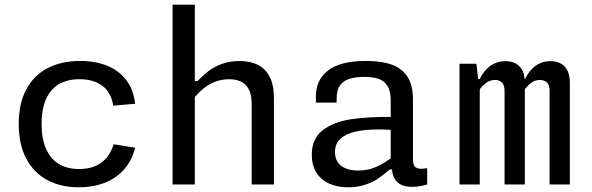

<svg xmlns="http://www.w3.org/2000/svg" viewBox="-20 -785 2520 817"><path d="M315.8 12Q239.2 12 181.4 -18.8Q123.7 -49.5 91.7 -110.2Q59.7 -170.8 59.7 -257.8Q59.7 -345.3 92.3 -405.4Q125 -465.5 183.8 -495.6Q242.7 -525.7 320.8 -525.7Q384.8 -525.7 435.4 -505.5Q486 -485.3 517.2 -444.4Q548.5 -403.5 555 -343.3L461.7 -335.5Q452.8 -392.7 415.2 -420.3Q377.5 -448 318.3 -448Q239.2 -448 198.1 -399.3Q157 -350.7 157 -257.8Q157 -194 176.2 -151Q195.5 -108 231.3 -86.8Q267.2 -65.7 316.7 -65.7Q372.8 -65.7 410.2 -92.2Q447.5 -118.8 463.7 -171.2L555 -156.3Q541.2 -101 507.2 -63.2Q473.3 -25.3 424.4 -6.7Q375.5 12 315.8 12Z M714.3 0V-765H809V0ZM1051 0V-342.3Q1051 -382 1038.5 -405.4Q1026 -428.8 1004.8 -438.3Q983.7 -447.8 955.5 -447.8Q906.3 -447.8 866.2 -422.8Q826.2 -397.7 794 -352.5V-440H820.8Q844 -465.2 868.8 -483.6Q893.7 -502 926.2 -513.7Q958.8 -525.3 999 -525.3Q1045.2 -525.3 1077.8 -508.8Q1110.3 -492.2 1128 -457.2Q1145.7 -422.2 1145.7 -367.7V0Z M1737.2 -363.2V-108.5Q1737.2 -89.5 1742.7 -80Q1748.2 -70.5 1761.1 -68Q1774 -65.5 1797.8 -69.2V0Q1764 10 1733.8 10Q1700.8 10 1681.8 -1.7Q1662.8 -13.3 1655.2 -32.6Q1647.5 -51.8 1647.5 -77.8L1642.5 -86.7V-357.5Q1642.5 -397.3 1628.6 -419.5Q1614.7 -441.7 1590 -449.8Q1565.3 -458 1528.2 -457.8Q1492.5 -457.5 1467.5 -449.8Q1442.5 -442 1427.8 -422.8Q1413 -403.5 1412.7 -370.7L1412.3 -348.5H1324.2V-375.3Q1324.2 -445 1376.2 -485.3Q1428.2 -525.7 1538 -525.7Q1603.2 -525.7 1647 -509.9Q1690.8 -494.2 1714 -458.3Q1737.2 -422.5 1737.2 -363.2ZM1595.2 -234.3Q1533.8 -234.3 1492 -224.7Q1450.2 -215 1427.8 -193.8Q1405.3 -172.5 1405.3 -137.8Q1405.3 -112.7 1417.1 -95.1Q1428.8 -77.5 1451.1 -68.4Q1473.3 -59.3 1504.3 -59.3Q1546 -59.3 1580.8 -74.8Q1615.7 -90.3 1655 -120.5L1657.5 -64H1638.8Q1607.5 -37.5 1586.2 -23.3Q1564.8 -9.2 1532.8 1.4Q1500.8 12 1461.8 12Q1414.3 12 1379.3 -4.4Q1344.3 -20.8 1325.5 -51.9Q1306.7 -83 1306.7 -126.5Q1306.7 -195.5 1353.5 -231.1Q1400.3 -266.7 1474.5 -277.7Q1548.7 -288.7 1653.8 -287.5L1679.3 -227.8Q1657.3 -230.8 1636.2 -232.6Q1615.2 -234.3 1595.2 -234.3Z M2021.5 0H1935.3V-513.7H2007.3L2017 -427H2021.5ZM2127 0V-397.8Q2127 -423.5 2115.5 -434.2Q2104 -444.8 2086.2 -444.8Q2063 -444.8 2044.6 -429.4Q2026.2 -414 2008.8 -387.7L1995.5 -449.2H2021.8Q2032.5 -471.7 2048.2 -488.7Q2063.8 -505.7 2084.8 -515.2Q2105.7 -524.8 2130.7 -524.8Q2169.7 -524.8 2191.4 -501.6Q2213.2 -478.3 2213.2 -432.2V0ZM2318.7 0V-397.8Q2318.7 -423.5 2307.2 -434.2Q2295.7 -444.8 2277.7 -444.8Q2254.5 -444.8 2236.2 -429.5Q2217.8 -414.2 2200.7 -387.7L2187.3 -449.2H2214.8Q2225.3 -471.8 2240.8 -488.8Q2256.2 -505.8 2276.8 -515.3Q2297.3 -524.8 2322.3 -524.8Q2361.3 -524.8 2383.1 -501.6Q2404.8 -478.3 2404.8 -432.2V0Z"/></svg>

Font: Monaspace Neon Var ExtraLight
Style: Regular
Weight: 200
Designer: Riley Cran and the Lettermatic Team
Version: Version 1.200 (Monaspace Neon Var)